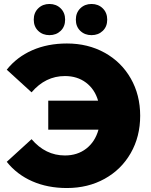

<svg xmlns="http://www.w3.org/2000/svg" viewBox="-20 -933 758 967"><path d="M686 -350Q686 -245 638.5 -162Q591 -79 507 -32.5Q423 14 317 14Q220 14 142.5 -20Q65 -54 14 -118L139 -232Q209 -150 307 -150Q370 -150 414.5 -184.5Q459 -219 476 -280H223V-426H474Q457 -484 413 -517Q369 -550 307 -550Q209 -550 139 -468L14 -582Q65 -646 142.5 -680Q220 -714 317 -714Q423 -714 507 -667.5Q591 -621 638.5 -538Q686 -455 686 -350ZM150 -834Q150 -869 172.5 -891Q195 -913 229 -913Q263 -913 285.5 -891Q308 -869 308 -834Q308 -799 285.5 -777.5Q263 -756 229 -756Q195 -756 172.5 -777.5Q150 -799 150 -834ZM362 -834Q362 -869 384.5 -891Q407 -913 441 -913Q475 -913 497.5 -891Q520 -869 520 -834Q520 -799 497.5 -777.5Q475 -756 441 -756Q407 -756 384.5 -777.5Q362 -799 362 -834Z"/></svg>

Font: Montserrat Alternates ExtraBold
Style: Regular
Weight: 800
Designer: Julieta Ulanovsky
Foundry: Julieta Ulanovsky
Version: Version 7.200